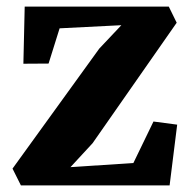

<svg xmlns="http://www.w3.org/2000/svg" viewBox="-20 -563 578 583"><path d="M348.5 -486.5 161 -477 127.5 -370 51 -369.5 55 -543H492.5L516.5 -494L261 -128L194 -55.5L385 -68L446 -194L518 -184.5L495 0H43.5L18 -51L281.5 -415.5Z"/></svg>

Font: Merriweather 48pt ExtraBold
Style: Regular
Weight: 800
Version: Version 2.100